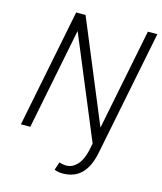

<svg xmlns="http://www.w3.org/2000/svg" viewBox="-133 -807 939 1116"><g transform="rotate(15 337.0 -249.0)"><path d="M349.5 213.5Q322.5 213.5 300.5 204L316.5 156Q324 159 336.8 161.2Q349.5 163.5 359.5 163.5Q395 163.5 423.8 133.2Q452.5 103 466 43.5L474.5 0L222 -607H220.5L99.5 0H43L185 -711H241.5L493.5 -103.5H495L616.5 -711H673.5L522.5 43.5Q505.5 128 463.2 170.8Q421 213.5 349.5 213.5Z"/></g></svg>

Font: Roberto Sans Light
Style: Italic
Weight: 300
Italic angle: -11°
Designer: Google
Version: Version 1.00;June 11, 2020;FontCreator 12.0.0.2522 64-bit; t